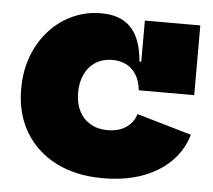

<svg xmlns="http://www.w3.org/2000/svg" viewBox="-46 -628 767 690"><g transform="rotate(5 337.5 -283.0)"><path d="M349 12.5Q251 12.5 179 -24.5Q107 -61.5 68 -127.8Q29 -194 29 -281.5Q29 -348 49.8 -402Q70.5 -456 107 -495.5Q143.5 -535 191 -556.2Q238.5 -577.5 291.5 -577.5Q340 -577.5 372.2 -559.5Q404.5 -541.5 422 -505.5Q439.5 -469.5 444 -416.5H485.5L450.5 -313.5Q447.5 -345 434 -367.8Q420.5 -390.5 398.5 -402.2Q376.5 -414 347 -414Q313 -414 287.5 -398.2Q262 -382.5 248 -353.5Q234 -324.5 234 -286.5Q234 -248 248.2 -220Q262.5 -192 288.8 -176.5Q315 -161 351.5 -161Q391 -161 417.8 -179.2Q444.5 -197.5 453.5 -228L651 -170.5Q626 -85.5 546.5 -36.5Q467 12.5 349 12.5ZM450.5 -313.5V-565H650.5V-313.5Z"/></g></svg>

Font: Hepta Slab ExtraBold
Style: Regular
Weight: 800
Designer: Michael LaGattuta
Foundry: Michael LaGattuta
Version: Version 1.102